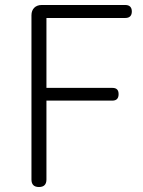

<svg xmlns="http://www.w3.org/2000/svg" viewBox="-20 -749 572 769"><path d="M106 -364V-30C106 -10 116 0 136 0C156 0 166 -10 166 -30V-346H430C447 -346 455 -355 455 -372C455 -389 447 -397 430 -397H166V-677H482C499 -677 508 -686 508 -703C508 -720 499 -729 482 -729H307H147C122 -729 106 -713 106 -688Z"/></svg>

Font: GenSenRounded2 TW L
Style: Regular
Weight: 300
Version: Version 2.100;PS 2.1;hotconv 16.6.51;makeotf.lib2.5.65220 DE